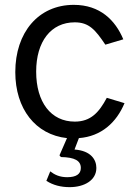

<svg xmlns="http://www.w3.org/2000/svg" viewBox="-20 -560 576 791"><path d="M377 132C377 98 355 61 287 56L305 9C398 2 460 -56 493 -135L420 -157C388 -97 354 -59 288 -59C190 -59 129 -139 129 -265C129 -389 190 -468 288 -468C347 -468 373 -437 414 -376L488 -398C455 -477 392 -540 284 -540C138 -540 43 -426 43 -263C43 -112 126 -5 256 9L225 80L231 87C288 88 313 102 313 132C313 157 294 170 257 170C226 170 205 160 187 146L171 185C199 203 231 211 267 211C327 211 377 183 377 132Z"/></svg>

Font: Cheyenne Sans
Style: Regular
Weight: 400
Designer: The Public Sans project authors (U.S. Web Design System), Libre Franklin designed by Pablo Impallari and Rodrigo Fuenzal
Foundry: The Cheyenne Sans Project Authors
Version: Version 2.007